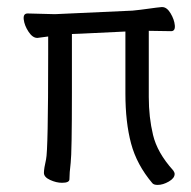

<svg xmlns="http://www.w3.org/2000/svg" viewBox="-20 -505 540 542"><path d="M425 17Q414 17 410 12Q366 -40 350 -100Q334 -160 334 -241V-416L209 -410L183 -409Q183 -360 183 -244Q183 -74 179.5 -45Q176 -16 176 1Q176 11 155 11Q139 11 121.5 3Q104 -5 104 -17Q104 -29 110 -55Q116 -81 116 -351Q116 -378 116 -402Q95 -399 86 -398H85Q72 -398 60.5 -415.5Q49 -433 47 -450Q45 -467 58 -467L135 -465L354 -475Q375 -477 399.5 -480.5Q424 -484 436 -485H438Q451 -485 461.5 -467.5Q472 -450 473.5 -433.5Q475 -417 463 -417L400 -418V-231Q400 -174 412 -124Q424 -74 468 -25Q468 -24 469 -24Q473 -18 473 -14Q473 -2 456.5 7.5Q440 17 425 17Z"/></svg>

Font: LXGW WenKai Mono Lite
Style: Regular
Weight: 400
Monospace: yes
Designer: LXGW / Fontworks Inc.
Foundry: LXGW / Fontworks Inc.
Version: Version 1.520; June 14, 2025